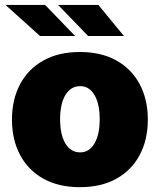

<svg xmlns="http://www.w3.org/2000/svg" viewBox="-20 -769 665 799"><path d="M312.5 9.9Q223.7 9.9 160.5 -25.4Q97.3 -60.7 63.6 -124.1Q29.8 -187.5 29.8 -271.3Q29.8 -355.1 63.6 -418.5Q97.3 -481.9 160.5 -517.2Q223.7 -552.6 312.5 -552.6Q401.3 -552.6 464.5 -517.2Q527.7 -481.9 561.4 -418.5Q595.2 -355.1 595.2 -271.3Q595.2 -187.5 561.4 -124.1Q527.7 -60.7 464.5 -25.4Q401.3 9.9 312.5 9.9ZM313.9 -134.9Q351.2 -134.9 373 -171.7Q394.9 -208.5 394.9 -272.7Q394.9 -337 373 -373.8Q351.2 -410.5 313.9 -410.5Q274.5 -410.5 252.3 -373.8Q230.1 -337 230.1 -272.7Q230.1 -208.5 252.3 -171.7Q274.5 -134.9 313.9 -134.9ZM495.7 -619.3H346.6L221.6 -748.6H389.2ZM292.6 -619.3H146.3L2.8 -748.6H167.6Z"/></svg>

Font: Inter UI Black
Style: Regular
Weight: 900
Designer: Rasmus Andersson
Foundry: rsms
Version: 3.2;8d6f07862